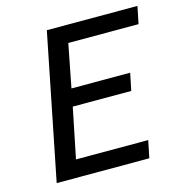

<svg xmlns="http://www.w3.org/2000/svg" viewBox="-99 -746 798 837"><g transform="rotate(-15 300.0 -327.5)"><path d="M55 0 186 -655H595L579 -577H262L224 -382H489L473 -304H209L163 -78H489L473 0Z"/></g></svg>

Font: Source Code Pro ExtraLight Medium
Style: Italic
Weight: 500
Italic angle: -11°
Monospace: yes
Version: Version 1.016;hotconv 1.0.116;makeotfexe 2.5.65601